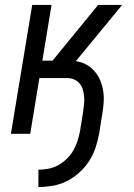

<svg xmlns="http://www.w3.org/2000/svg" viewBox="-20 -540 540 775"><path d="M135 215V145Q155 145 175.5 141Q196 137 214.5 127Q233 117 249.5 101Q266 85 276.5 66.5Q287 48 293 28.5Q299 9 303 -11L316 -92Q318 -107 319.5 -122Q321 -137 319.5 -151.5Q318 -166 314 -179.5Q310 -193 301 -203.5Q292 -214 278.5 -219.5Q265 -225 250 -225H139L102 0H24L110 -520H188L151 -295H192L376 -520H473L286 -293Q309 -290 328 -279.5Q347 -269 361.5 -252.5Q376 -236 384.5 -215.5Q393 -195 396.5 -173Q400 -151 398.5 -127.5Q397 -104 393 -81L380 0Q375 28 365.5 56.5Q356 85 339.5 110.5Q323 136 299.5 157Q276 178 249 191.5Q222 205 192.5 210Q163 215 135 215Z"/></svg>

Font: Iosevka Term Oblique
Style: Regular
Weight: 400
Italic angle: -9°
Monospace: yes
Designer: Belleve Invis
Foundry: Belleve Invis
Version: Version 31.4.0